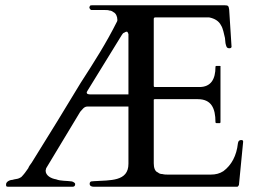

<svg xmlns="http://www.w3.org/2000/svg" viewBox="-20 -708 982 728"><path d="M797 -245C797 -244 797 -244 798 -242C799 -242 800 -241 801 -241H813C815 -241 816 -243 816 -245V-454C817 -457 816 -458 813 -458H801C798 -458 797 -457 797 -454C797 -408 780 -378 736 -378H567C564 -378 563 -380 563 -383V-636C563 -640 565 -642 569 -642H773C794 -638 810 -628 818 -612C826 -600 829 -579 833 -564C833 -557 835 -550 835 -544C838 -533 838 -525 850 -525C852 -525 854 -526 855 -526C857 -528 858 -529 858 -530L849 -671C847 -685 846 -688 832 -688H328C324 -688 321 -687 321 -685C319 -683 319 -681 319 -679C319 -676 324 -670 326 -670H378C384 -670 390 -670 395 -668C400 -668 405 -666 410 -662C419 -658 425 -646 425 -633C425 -631 425 -629 424 -627C383 -545 339 -476 286 -394C226 -295 169 -201 100 -91C95 -84 90 -78 87 -70C79 -58 70 -46 61 -37C55 -33 49 -30 40 -29C36 -28 32 -28 27 -26C17 -26 3 -19 3 -9C3 -2 3 0 11 0H256C262 0 265 -4 265 -10C265 -15 258 -18 253 -20C235 -23 210 -21 193 -28C174 -31 153 -42 153 -61C154 -64 154 -67 155 -70L284 -284C291 -291 298 -304 311 -304H467V-87C467 -19 398 -25 335 -21C332 -21 328 -20 325 -20C322 -18 320 -16 320 -11C320 -3 327 0 335 0H879C881 0 883 -1 883 -2C885 -4 885 -6 886 -7L902 -171C902 -172 901 -174 901 -175C899 -176 898 -177 897 -177C888 -178 883 -173 882 -164C877 -118 858 -82 827 -59C813 -50 798 -46 779 -46H617C610 -46 603 -46 596 -48C589 -48 583 -50 579 -54C567 -58 563 -73 563 -89V-327C562 -330 564 -332 567 -332H730C781 -332 797 -298 797 -245ZM461 -588C463 -588 465 -585 467 -579V-350H324C314 -350 309 -352 309 -356V-359L313 -366L441 -574C443 -577 447 -584 451 -584C453 -586 458 -588 461 -588Z"/></svg>

Font: fbb
Style: Regular
Weight: 400
Designer: David J. Perry, Michael Sharpe
Version: Version 1.045